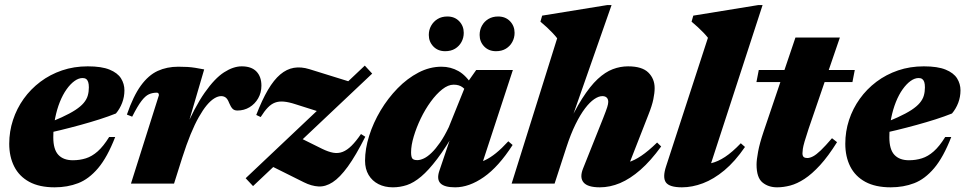

<svg xmlns="http://www.w3.org/2000/svg" viewBox="-20 -746 3922 780"><path d="M315.5 -429Q299.5 -429 282.8 -417Q266 -405 250.5 -383.2Q235 -361.5 223 -331.5Q211 -301.5 203.8 -265.2Q196.5 -229 196.5 -188Q196.5 -139 217 -117Q237.5 -95 276 -95Q304 -95 328.8 -102.8Q353.5 -110.5 376.8 -131Q400 -151.5 423.5 -189.5H448Q416 -107 378.5 -62.8Q341 -18.5 297.5 -1.8Q254 15 202 15Q140 15 99 -7.2Q58 -29.5 37.8 -69.5Q17.5 -109.5 17.5 -162Q17.5 -212 32.8 -258.5Q48 -305 76.2 -344.5Q104.5 -384 144 -413.8Q183.5 -443.5 232 -460Q280.5 -476.5 336.5 -476.5Q392.5 -476.5 425 -463.2Q457.5 -450 471.5 -427.8Q485.5 -405.5 485.5 -379Q485.5 -352.5 476.2 -328.2Q467 -304 451 -285Q421 -273 384.2 -261.2Q347.5 -249.5 307.5 -238.5Q267.5 -227.5 226.5 -217.5Q185.5 -207.5 147 -199L149 -236Q197 -254 230.8 -269.5Q264.5 -285 286.2 -299.2Q308 -313.5 320 -327.8Q332 -342 336.5 -357.5Q341 -373 341 -391Q341 -404.5 338.2 -412.8Q335.5 -421 330 -425Q324.5 -429 315.5 -429Z M625.5 -359Q625.5 -363.5 623.8 -366.5Q622 -369.5 617 -369.5Q599.5 -369.5 585 -363Q570.5 -356.5 554.8 -336Q539 -315.5 517 -272L495.5 -280.5Q521.5 -356 552.2 -398.2Q583 -440.5 620.5 -457.8Q658 -475 704.5 -475Q725.5 -475 741.5 -474Q757.5 -473 773.2 -470.5Q789 -468 809.5 -464L729 -189L726 -207.5Q770.5 -311 811.5 -369.5Q852.5 -428 890.2 -452.2Q928 -476.5 962 -476.5Q1001.5 -476.5 1021.8 -455.5Q1042 -434.5 1042 -398Q1042 -369.5 1028.8 -346.5Q1015.5 -323.5 993.5 -310.2Q971.5 -297 944.5 -297Q931.5 -297 924.5 -304.5Q917.5 -312 911 -327.5Q905 -343.5 897.2 -349.5Q889.5 -355.5 878.5 -355.5Q865.5 -355.5 850.8 -346.5Q836 -337.5 820.2 -318.8Q804.5 -300 787.8 -270.5Q771 -241 754.2 -200Q737.5 -159 720.5 -106L687 0H512Z M978 -22 1462 -479.5 1492 -447 1008 10ZM1039 -270.5 1021 -279Q1044.5 -340 1068.5 -380.8Q1092.5 -421.5 1118.5 -443.5Q1144.5 -465.5 1173.8 -470.5Q1203 -475.5 1237 -465L1414 -410L1292.5 -287L1180.5 -322.5Q1153 -331.5 1133 -333.2Q1113 -335 1097.5 -329.2Q1082 -323.5 1068 -309Q1054 -294.5 1039 -270.5ZM1214.5 -5.5 1068 -78.5 1186.5 -192 1288.5 -141.5Q1314 -129 1334 -125.5Q1354 -122 1372 -129Q1390 -136 1408 -153.8Q1426 -171.5 1446.5 -201.5L1464 -190.5Q1425.5 -114 1393 -69.2Q1360.5 -24.5 1331.5 -5.8Q1302.5 13 1274 11.5Q1245.5 10 1214.5 -5.5Z M1764.5 -51 1822.5 -222.5 1834.5 -221.5Q1791.5 -147 1756.2 -100.5Q1721 -54 1691 -28.8Q1661 -3.5 1633 5.8Q1605 15 1576 15Q1543 15 1517.5 2Q1492 -11 1477.5 -35.2Q1463 -59.5 1463 -93Q1463 -141.5 1479.8 -194.5Q1496.5 -247.5 1526.2 -297.2Q1556 -347 1595.2 -387.2Q1634.5 -427.5 1680 -451.2Q1725.5 -475 1773.5 -475Q1811 -475 1842.5 -457.2Q1874 -439.5 1901 -396L1880 -364Q1873 -381 1859 -391.5Q1845 -402 1823 -402Q1800.5 -402 1776.5 -383Q1752.5 -364 1729.8 -332.8Q1707 -301.5 1689.2 -264.5Q1671.5 -227.5 1660.8 -191.5Q1650 -155.5 1650 -127.5Q1650 -109 1655 -102.2Q1660 -95.5 1675.5 -95.5Q1687.5 -95.5 1702.2 -102.5Q1717 -109.5 1733.5 -125.5Q1750 -141.5 1767.8 -167Q1785.5 -192.5 1803 -229L1873 -402.5L1914.5 -461.5H2063.5L1926.5 -43.5L1904 -81Q1927.5 -84.5 1949.5 -94.8Q1971.5 -105 1994.8 -123.8Q2018 -142.5 2045 -172L2062.5 -157Q2005.5 -68.5 1945.8 -26.8Q1886 15 1829 15Q1785.5 15 1769.5 -1.2Q1753.5 -17.5 1764.5 -51ZM1788.5 -538Q1759 -538 1740.5 -557.2Q1722 -576.5 1722 -604Q1722 -624.5 1731.5 -641.5Q1741 -658.5 1757.8 -668.8Q1774.5 -679 1797.5 -679Q1827 -679 1845.5 -659.8Q1864 -640.5 1864 -612.5Q1864 -592.5 1854.8 -575.5Q1845.5 -558.5 1828.8 -548.2Q1812 -538 1788.5 -538ZM1995 -538Q1965.5 -538 1947 -557.2Q1928.5 -576.5 1928.5 -604Q1928.5 -624.5 1937.8 -641.5Q1947 -658.5 1964 -668.8Q1981 -679 2003.5 -679Q2033.5 -679 2052 -659.8Q2070.5 -640.5 2070.5 -612.5Q2070.5 -592.5 2061.2 -575.5Q2052 -558.5 2035.2 -548.2Q2018.5 -538 1995 -538Z M2281 -147.5 2233 0H2058.5L2243.5 -590.5Q2235 -601.5 2224.5 -612.5Q2214 -623.5 2202 -634.8Q2190 -646 2175.5 -658L2182.5 -682.5L2447.5 -725.5H2464.5L2282 -204.5L2276.5 -214Q2312 -294 2344.8 -345.2Q2377.5 -396.5 2408.2 -425Q2439 -453.5 2469.5 -465Q2500 -476.5 2531.5 -476.5Q2588.5 -476.5 2614 -451.2Q2639.5 -426 2639.5 -388Q2639.5 -368.5 2634.2 -342.8Q2629 -317 2614 -279.5L2520 -39L2482 -80Q2507.5 -79.5 2532.2 -86.8Q2557 -94 2585.2 -113Q2613.5 -132 2649.5 -167L2666 -151Q2623.5 -92.5 2581.8 -56Q2540 -19.5 2499 -2.2Q2458 15 2417 15Q2367.5 15 2350.8 -4.8Q2334 -24.5 2348.5 -61L2430.5 -266.5Q2442.5 -297 2446.8 -310.5Q2451 -324 2451 -332Q2451 -343 2445 -349.2Q2439 -355.5 2427 -355.5Q2412 -355.5 2394 -343.2Q2376 -331 2356.8 -305.8Q2337.5 -280.5 2318 -241Q2298.5 -201.5 2281 -147.5Z M2856 -592.5Q2847.5 -603.5 2837.2 -614Q2827 -624.5 2815.2 -635.5Q2803.5 -646.5 2789.5 -658L2796.5 -682.5L3061 -725.5H3078L2854.5 -39L2814 -78Q2843 -77 2869.8 -83.2Q2896.5 -89.5 2925.5 -108.5Q2954.5 -127.5 2989.5 -164L3006.5 -149Q2966 -90 2922.8 -54Q2879.5 -18 2835.8 -1.5Q2792 15 2750.5 15Q2699.5 15 2685.2 -5Q2671 -25 2686 -70.5Z M3053 -412.5 3062.5 -461.5H3452.5L3443 -412.5ZM3265 -223Q3254 -190 3248.5 -170.8Q3243 -151.5 3241.5 -141Q3240 -130.5 3240 -123.5Q3240 -112.5 3245 -108.2Q3250 -104 3259.5 -104Q3270 -104 3283 -110.8Q3296 -117.5 3314.5 -135.2Q3333 -153 3360 -184.5L3380.5 -168.5Q3344.5 -111 3311.5 -75Q3278.5 -39 3248.2 -19.2Q3218 0.5 3190.2 7.8Q3162.5 15 3137 15Q3101.5 15 3077.5 -4.8Q3053.5 -24.5 3053.5 -77.5Q3053.5 -96.5 3059.8 -130Q3066 -163.5 3082 -211L3211.5 -593.5H3392Z M3712 -429Q3696 -429 3679.2 -417Q3662.5 -405 3647 -383.2Q3631.5 -361.5 3619.5 -331.5Q3607.5 -301.5 3600.2 -265.2Q3593 -229 3593 -188Q3593 -139 3613.5 -117Q3634 -95 3672.5 -95Q3700.5 -95 3725.2 -102.8Q3750 -110.5 3773.2 -131Q3796.5 -151.5 3820 -189.5H3844.5Q3812.5 -107 3775 -62.8Q3737.5 -18.5 3694 -1.8Q3650.5 15 3598.5 15Q3536.5 15 3495.5 -7.2Q3454.5 -29.5 3434.2 -69.5Q3414 -109.5 3414 -162Q3414 -212 3429.2 -258.5Q3444.5 -305 3472.8 -344.5Q3501 -384 3540.5 -413.8Q3580 -443.5 3628.5 -460Q3677 -476.5 3733 -476.5Q3789 -476.5 3821.5 -463.2Q3854 -450 3868 -427.8Q3882 -405.5 3882 -379Q3882 -352.5 3872.8 -328.2Q3863.5 -304 3847.5 -285Q3817.5 -273 3780.8 -261.2Q3744 -249.5 3704 -238.5Q3664 -227.5 3623 -217.5Q3582 -207.5 3543.5 -199L3545.5 -236Q3593.5 -254 3627.2 -269.5Q3661 -285 3682.8 -299.2Q3704.5 -313.5 3716.5 -327.8Q3728.5 -342 3733 -357.5Q3737.5 -373 3737.5 -391Q3737.5 -404.5 3734.8 -412.8Q3732 -421 3726.5 -425Q3721 -429 3712 -429Z"/></svg>

Font: Newsreader 36pt ExtraBold
Style: Italic
Weight: 800
Italic angle: -17°
Designer: Hugues Gentile
Foundry: Production Type
Version: Version 1.003